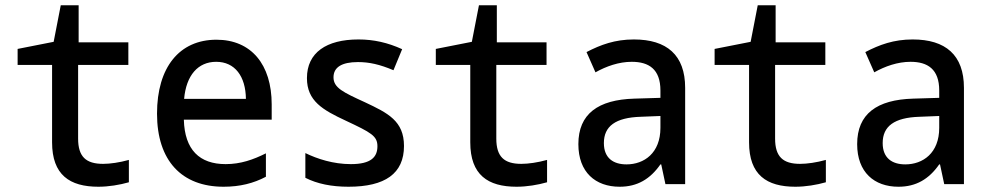

<svg xmlns="http://www.w3.org/2000/svg" viewBox="-20 -700 3750 730"><path d="M354 10C393 10 435 3 470 -7V-92C434 -82 399 -77 372 -77C307 -77 277 -104 277 -173V-453H468V-539H279V-680H211L184 -541L47 -514V-453H178V-159C178 -35 245 10 354 10Z M830 10C892 10 944 -3 991 -28V-117C943 -93 895 -76 838 -76C739 -76 682 -130 679 -245H1013V-303C1013 -455 935 -549 803 -549C662 -549 577 -444 577 -268C577 -89 671 10 830 10ZM915 -324H680C688 -414 733 -465 802 -465C873 -465 914 -410 915 -324Z M1305 10C1444 10 1516 -40 1516 -145C1516 -240 1455 -270 1368 -311C1285 -349 1248 -366 1248 -406C1248 -444 1279 -464 1341 -464C1384 -464 1424 -455 1476 -433L1509 -513C1454 -538 1401 -550 1343 -550C1221 -550 1147 -500 1147 -403C1147 -316 1207 -282 1295 -241C1391 -196 1415 -183 1415 -144C1415 -103 1391 -76 1314 -76C1247 -76 1186 -96 1141 -118V-24C1186 -1 1241 10 1305 10Z M1944 10C1983 10 2025 3 2060 -7V-92C2024 -82 1989 -77 1962 -77C1897 -77 1867 -104 1867 -173V-453H2058V-539H1869V-680H1801L1774 -541L1637 -514V-453H1768V-159C1768 -35 1835 10 1944 10Z M2336 10C2403 10 2452 -19 2491 -75H2494L2510 0H2585V-366C2585 -491 2515 -550 2390 -550C2318 -550 2264 -530 2210 -502L2244 -425C2285 -448 2333 -465 2382 -465C2447 -465 2491 -437 2491 -356V-328L2392 -325C2254 -321 2179 -267 2179 -152C2179 -45 2244 10 2336 10ZM2362 -75C2313 -75 2276 -98 2276 -156C2276 -220 2320 -253 2416 -256L2491 -259V-214C2491 -118 2429 -75 2362 -75Z M3004 10C3043 10 3085 3 3120 -7V-92C3084 -82 3049 -77 3022 -77C2957 -77 2927 -104 2927 -173V-453H3118V-539H2929V-680H2861L2834 -541L2697 -514V-453H2828V-159C2828 -35 2895 10 3004 10Z M3396 10C3463 10 3512 -19 3551 -75H3554L3570 0H3645V-366C3645 -491 3575 -550 3450 -550C3378 -550 3324 -530 3270 -502L3304 -425C3345 -448 3393 -465 3442 -465C3507 -465 3551 -437 3551 -356V-328L3452 -325C3314 -321 3239 -267 3239 -152C3239 -45 3304 10 3396 10ZM3422 -75C3373 -75 3336 -98 3336 -156C3336 -220 3380 -253 3476 -256L3551 -259V-214C3551 -118 3489 -75 3422 -75Z"/></svg>

Font: Noto Sans Mono Condensed Medium
Style: Regular
Weight: 500
Width: 3
Designer: Monotype Design Team
Foundry: Monotype Imaging Inc.
Version: Version 2.014